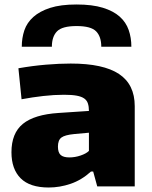

<svg xmlns="http://www.w3.org/2000/svg" viewBox="-20 -830 675 855"><path d="M197 5Q113 5 72 -36Q31 -77 31 -152Q31 -237 82 -278.5Q133 -320 241 -327L376 -336Q376 -355 371.5 -369Q367 -383 355 -391.5Q343 -400 321.5 -404Q300 -408 265 -408Q221 -408 172.5 -402.5Q124 -397 76 -388L62 -526Q125 -537 184.5 -542Q244 -547 295 -547Q440 -547 510 -500.5Q580 -454 580 -357V0H413L395 -66H385Q343 -28 294.5 -11.5Q246 5 197 5ZM289 -129Q314 -129 339 -137.5Q364 -146 376 -158V-239L310 -233Q269 -229 253.5 -217.5Q238 -206 238 -177Q238 -151 250 -140Q262 -129 289 -129ZM77 -622Q77 -661 88.5 -695Q100 -729 128.5 -754.5Q157 -780 203.5 -795Q250 -810 321 -810Q391 -810 438 -795.5Q485 -781 513 -756Q541 -731 553 -696.5Q565 -662 565 -622H431Q431 -667 408 -690.5Q385 -714 321 -714Q257 -714 234 -690.5Q211 -667 211 -622Z"/></svg>

Font: Encode Sans Wide
Style: ExtraBold
Weight: 800
Designer: Pablo Impallari, Andres Torresi
Foundry: Pablo Impallari, Andres Torresi
Version: Version 1.000; ttfautohint (v1.00) -l 8 -r 50 -G 200 -x 14 -